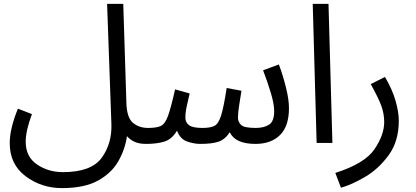

<svg xmlns="http://www.w3.org/2000/svg" viewBox="-20 -734 2134 986"><path d="M730 5Q752 5 766 -8.5Q780 -22 780 -38Q780 -77 740 -77Q694 -77 662.5 -103.5Q631 -130 629 -207L613 -714H530L552 -99Q556 2 502.5 76Q449 150 303 150Q228 150 170 110.5Q112 71 112 -6Q112 -63 144 -148L72 -176Q30 -73 30 1Q30 110 111.5 171Q193 232 298 232Q414 232 484 193Q554 154 588.5 92.5Q623 31 632 -35Q646 -18 669.5 -6.5Q693 5 730 5Z M1464 -179Q1464 -224 1447.5 -289Q1431 -354 1412 -403L1331 -373Q1353 -316 1370.5 -258Q1388 -200 1388 -163Q1388 -111 1362 -94Q1336 -77 1293 -77Q1234 -77 1218 -92.5Q1202 -108 1202 -130Q1202 -156 1209 -198.5Q1216 -241 1220 -268L1144 -282Q1129 -184 1115.5 -141Q1102 -98 1081 -87.5Q1060 -77 1020 -77Q970 -77 951 -91Q932 -105 932 -130Q932 -158 940 -193Q948 -228 954 -254L879 -275Q858 -180 842.5 -138Q827 -96 804.5 -86.5Q782 -77 740 -77L730 5Q786 5 824.5 -7Q863 -19 889 -63Q905 -20 940.5 -7.5Q976 5 1008 5Q1069 5 1102.5 -6.5Q1136 -18 1160 -55Q1188 5 1292 5Q1372 5 1418 -40.5Q1464 -86 1464 -179Z M1606 0 1586 -714H1667L1687 0Z M1731 230Q1783 216 1853 175.5Q1923 135 1975.5 63.5Q2028 -8 2028 -114Q2028 -158 2011.5 -216Q1995 -274 1957 -339L1884 -302Q1925 -228 1939 -188.5Q1953 -149 1953 -107Q1953 -41 1903 32.5Q1853 106 1702 154Z"/></svg>

Font: Noto Sans Arabic UI
Style: Regular
Weight: 400
Designer: Nadine Chahine - Monotype Design Team
Foundry: Monotype Imaging Inc.
Version: Version 1.900